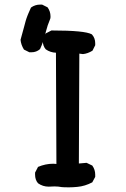

<svg xmlns="http://www.w3.org/2000/svg" viewBox="-20 -803 540 826"><path d="M213.9 -1 189.5 0Q164.1 0 143.6 -14.6Q130.9 -29.3 130.9 -51.8Q130.9 -54.7 130.9 -60.5L143.6 -85Q175.8 -98.6 209 -98.6Q215.8 -98.6 222.7 -97.7L220.7 -576.2Q196.3 -577.1 176.8 -590.8Q164.1 -605.5 164.1 -627Q164.1 -629.9 164.1 -635.7L176.8 -659.2L201.2 -671.9H203.1Q345.7 -671.9 375 -655.3L376 -654.3Q389.6 -638.7 389.6 -617.2Q389.6 -614.3 389.6 -608.4L377.9 -585Q357.4 -572.3 336.9 -570.3L321.3 -572.3L319.3 -99.6L352.5 -102.5L377 -90.8Q389.6 -73.2 389.6 -51.8Q389.6 -47.9 389.6 -42L377 -18.6Q345.7 -2 312.5 1Q293.9 2.9 277.3 2.9Q254.9 2.9 246.1 2Q230.5 -1 213.9 -1ZM152.3 -783.2Q155.3 -783.2 161.1 -783.2L184.6 -771.5Q197.3 -753.9 197.3 -732.4Q197.3 -725.6 196.3 -722.7Q183.6 -692.4 177.7 -668Q168 -626 152.3 -591.8Q136.7 -578.1 115.2 -578.1Q112.3 -578.1 106.4 -578.1L83 -589.8Q70.3 -610.4 68.4 -631.8Q78.1 -667 83.5 -687Q88.9 -707 90.3 -712.4Q91.8 -717.8 93.8 -723.6Q95.7 -729.5 98.1 -735.4Q100.6 -741.2 102.5 -746.1Q107.4 -756.8 113.3 -770.5Q130.9 -783.2 152.3 -783.2Z"/></svg>

Font: JasonHandwriting2
Style: SemiBold
Weight: 600
Version: Version 1.04.7